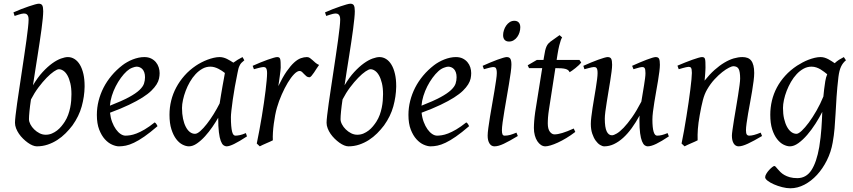

<svg xmlns="http://www.w3.org/2000/svg" viewBox="-20 -762 4556 1026"><path d="M294.9 -392.1Q285.6 -392.1 268.1 -380.1Q250.5 -368.2 229.2 -346.4Q208 -324.7 185.8 -295.2Q163.6 -265.6 145.5 -230.5Q140.1 -195.3 137.5 -167.7Q134.8 -140.1 134.8 -125Q134.8 -112.3 142.3 -97.7Q149.9 -83 162.6 -70.6Q175.3 -58.1 191.2 -50Q207 -42 224.1 -42Q241.7 -42 256.8 -48.3Q272 -54.7 284.9 -64.7Q297.9 -74.7 308.1 -87.2Q318.4 -99.6 326.2 -111.8Q337.4 -129.4 344.2 -148.4Q351.1 -167.5 355 -186.5Q358.9 -205.6 360.4 -223.9Q361.8 -242.2 361.8 -258.8Q361.8 -292.5 355.7 -317.6Q349.6 -342.8 340.1 -359.4Q330.6 -376 318.6 -384Q306.6 -392.1 294.9 -392.1ZM432.1 -297.9Q431.2 -246.1 416.7 -193.6Q402.3 -141.1 367.2 -91.8Q350.6 -69.8 330.3 -49.6Q310.1 -29.3 286.1 -13.9Q262.2 1.5 234.9 10.7Q207.5 20 176.8 20Q166.5 20 154.1 14.9Q141.6 9.8 128.7 0.5Q115.7 -8.8 103.3 -21Q90.8 -33.2 81.3 -47.1Q71.8 -61 65.9 -76.2Q60.1 -91.3 60.1 -106Q60.1 -118.7 63.2 -146Q66.4 -173.3 71.5 -210Q76.7 -246.6 83.3 -289.6Q89.8 -332.5 96.4 -377.2Q103 -421.9 109.6 -465.6Q116.2 -509.3 121.3 -546.9Q126.5 -584.5 129.6 -613.3Q132.8 -642.1 132.8 -657.2Q132.8 -668.5 130.4 -675Q127.9 -681.6 124 -684.8Q120.1 -688 115.7 -689Q111.3 -689.9 106.9 -689.9Q102.5 -689.9 94.2 -688Q85.9 -686 77.9 -683.3Q69.8 -680.7 58.1 -676.8L51.8 -695.8Q72.3 -705.1 93.8 -713.4Q115.2 -721.7 134 -728Q152.8 -734.4 167 -738.3Q181.2 -742.2 187 -742.2Q200.7 -742.2 205.8 -733.4Q210.9 -724.6 210.9 -702.1Q210.9 -687.5 208.5 -662.6Q206.1 -637.7 201.9 -606.2Q197.8 -574.7 192.1 -537.8Q186.5 -501 180.4 -461.9Q174.3 -422.9 168 -383.1Q161.6 -343.3 156.2 -306.2Q181.2 -348.1 207.8 -377Q234.4 -405.8 259.3 -423.6Q284.2 -441.4 305.9 -449.2Q327.6 -457 342.8 -457Q361.8 -457 378.4 -446.5Q395 -436 407 -416Q418.9 -396 425.8 -366.2Q432.1 -338.4 432.1 -302.7Z M657.7 -381.8Q641.6 -367.2 626.2 -346.2Q610.8 -325.2 598.4 -300.8Q585.9 -276.4 577.6 -249.8Q569.3 -223.1 567.4 -197.3Q631.3 -222.2 668.7 -242.4Q706.1 -262.7 725.1 -280.8Q744.1 -298.8 749.5 -315.4Q754.9 -332 754.9 -349.1Q754.9 -364.3 751 -375.2Q747.1 -386.2 740.7 -392.8Q734.4 -399.4 726.3 -402.6Q718.3 -405.8 710 -405.8Q702.1 -405.8 687 -400.1Q671.9 -394.5 657.7 -381.8ZM833 -371.1Q833 -357.4 829.8 -342.3Q826.7 -327.1 816.7 -311Q806.6 -294.9 788.8 -277.3Q771 -259.8 741.5 -241Q711.9 -222.2 669.4 -201.9Q627 -181.6 567.9 -159.7Q570.8 -132.3 579.3 -109.9Q587.9 -87.4 599.4 -71.3Q610.8 -55.2 624.3 -46.1Q637.7 -37.1 650.9 -37.1Q661.1 -37.1 675.8 -39.3Q690.4 -41.5 709.7 -48.8Q729 -56.2 753.2 -70.3Q777.3 -84.5 806.6 -107.9Q812 -105 816.2 -98.4Q820.3 -91.8 821.8 -87.9Q781.7 -53.2 751 -32Q720.2 -10.7 696 0.7Q671.9 12.2 652.6 16.1Q633.3 20 615.7 20Q599.6 20 579.1 11Q558.6 2 540.5 -17.8Q522.5 -37.6 510 -69.6Q497.6 -101.6 497.6 -147.9Q497.6 -186 506.8 -222.9Q516.1 -259.8 533.4 -293.7Q550.8 -327.6 576.2 -357.9Q601.6 -388.2 633.8 -413.1Q645 -421.9 659.2 -429.9Q673.3 -438 688.7 -444.1Q704.1 -450.2 720 -453.6Q735.8 -457 751 -457Q772 -457 787.4 -449.5Q802.7 -441.9 813 -429.7Q823.2 -417.5 828.1 -402.1Q833 -386.7 833 -371.1Z M1153.8 -209.5Q1157.2 -231.9 1161.4 -256.6Q1165.5 -281.2 1169.4 -303.5Q1173.3 -325.7 1176.8 -343.8Q1180.2 -361.8 1181.6 -371.1V-372.1Q1174.3 -377.9 1165.5 -383.8Q1156.7 -389.6 1147 -394.5Q1137.2 -399.4 1126.5 -402.6Q1115.7 -405.8 1104 -405.8Q1081.5 -405.8 1061.8 -394.8Q1042 -383.8 1025.1 -365.7Q1008.3 -347.7 994.9 -324.5Q981.4 -301.3 972.2 -276.6Q962.9 -252 957.8 -228Q952.6 -204.1 952.6 -185.1Q952.6 -153.3 958 -127.9Q963.4 -102.5 972.7 -84.5Q981.9 -66.4 994.6 -56.6Q1007.3 -46.9 1022 -46.9Q1033.7 -46.9 1050.3 -61.5Q1066.9 -76.2 1085.2 -99.6Q1103.5 -123 1121.6 -152.1Q1139.6 -181.2 1153.8 -209.5ZM1260.7 -411.1 1259.8 -410.2Q1256.3 -403.3 1253.9 -394Q1251.5 -384.8 1249 -371.1Q1241.7 -335.9 1235.1 -299.1Q1228.5 -262.2 1223.9 -229.5Q1219.2 -196.8 1216.6 -171.9Q1213.9 -147 1213.9 -136.2Q1213.9 -108.4 1215.6 -89.4Q1217.3 -70.3 1220.2 -58.8Q1223.1 -47.4 1227.5 -42.2Q1231.9 -37.1 1237.8 -37.1Q1247.6 -37.1 1261 -39.8Q1274.4 -42.5 1293.9 -50.8L1299.8 -33.2Q1257.3 -5.4 1231.2 7.3Q1205.1 20 1190.9 20Q1182.1 20 1174.1 13.9Q1166 7.8 1159.7 -9Q1153.3 -25.9 1149.7 -55.7Q1146 -85.4 1146 -132.8Q1133.3 -110.4 1115 -83.7Q1096.7 -57.1 1075.7 -33.9Q1054.7 -10.7 1032.5 4.6Q1010.3 20 989.7 20Q973.6 20 955.3 10.7Q937 1.5 921.6 -18.8Q906.2 -39.1 896 -71Q885.7 -103 885.7 -148.9Q885.7 -187.5 894.8 -224.4Q903.8 -261.2 921.9 -294.9Q939.9 -328.6 966.1 -358.2Q992.2 -387.7 1026.9 -411.1Q1040 -419.9 1055.9 -428.2Q1071.8 -436.5 1088.6 -442.9Q1105.5 -449.2 1122.1 -453.1Q1138.7 -457 1153.8 -457Q1164.1 -457 1173.8 -454.3Q1183.6 -451.7 1192.6 -447.3Q1201.7 -442.9 1210.4 -437.5Q1219.2 -432.1 1227.1 -427.2Q1238.3 -435.5 1250.7 -443.1Q1263.2 -450.7 1275.9 -457L1285.6 -439.9Q1275.9 -432.1 1270 -426Q1264.2 -419.9 1260.3 -411.1Z M1685.1 -415Q1679.2 -407.2 1672.1 -396Q1665 -384.8 1658 -374.3Q1650.9 -363.8 1644.5 -356.4Q1638.2 -349.1 1633.3 -349.1Q1624 -349.1 1617.4 -354.5Q1610.8 -359.9 1605.2 -366Q1599.6 -372.1 1594 -377.4Q1588.4 -382.8 1581.1 -382.8Q1568.4 -382.8 1551.5 -365.5Q1534.7 -348.1 1517.8 -320.1Q1501 -292 1485.6 -257.1Q1470.2 -222.2 1460 -187Q1454.6 -168.5 1450.4 -146.2Q1446.3 -124 1443.1 -100.6Q1439.9 -77.1 1438.5 -54.4Q1437 -31.7 1438 -12.2Q1431.6 -8.8 1422.1 -4.6Q1412.6 -0.5 1402.6 3.9Q1392.6 8.3 1383.3 12.5Q1374 16.6 1368.2 20L1352.1 4.9Q1359.4 -29.8 1366.2 -66.9Q1373 -104 1379.2 -140.9Q1385.3 -177.7 1390.4 -212.9Q1395.5 -248 1399.2 -278.3Q1402.8 -308.6 1405 -332.5Q1407.2 -356.4 1407.2 -371.1Q1407.2 -382.3 1405.5 -388.9Q1403.8 -395.5 1401.1 -398.7Q1398.4 -401.9 1394.8 -402.8Q1391.1 -403.8 1387.2 -403.8Q1382.8 -403.8 1374.3 -401.9Q1365.7 -399.9 1357.4 -397.7Q1349.1 -395.5 1336.9 -392.1L1330.1 -410.2Q1350.6 -419.4 1371.3 -428Q1392.1 -436.5 1410.2 -442.9Q1428.2 -449.2 1441.7 -453.1Q1455.1 -457 1460.9 -457Q1467.8 -457 1471.7 -454.6Q1475.6 -452.1 1477.3 -446Q1479 -439.9 1479.5 -429Q1480 -418 1480 -400.9Q1480 -395.5 1478.5 -382.8Q1477.1 -370.1 1475.1 -355.2Q1473.1 -340.3 1470.9 -325.7Q1468.8 -311 1467.3 -301.8Q1490.7 -350.1 1511.7 -380.4Q1532.7 -410.6 1551.5 -427.7Q1570.3 -444.8 1587.4 -450.9Q1604.5 -457 1620.1 -457Q1628.9 -457 1636 -452.1Q1643.1 -447.3 1650.4 -440.4Q1657.7 -433.6 1666 -426.5Q1674.3 -419.4 1685.1 -415Z M1960 -392.1Q1950.7 -392.1 1933.1 -380.1Q1915.5 -368.2 1894.3 -346.4Q1873 -324.7 1850.8 -295.2Q1828.6 -265.6 1810.5 -230.5Q1805.2 -195.3 1802.5 -167.7Q1799.8 -140.1 1799.8 -125Q1799.8 -112.3 1807.4 -97.7Q1814.9 -83 1827.6 -70.6Q1840.3 -58.1 1856.2 -50Q1872.1 -42 1889.2 -42Q1906.7 -42 1921.9 -48.3Q1937 -54.7 1950 -64.7Q1962.9 -74.7 1973.1 -87.2Q1983.4 -99.6 1991.2 -111.8Q2002.4 -129.4 2009.3 -148.4Q2016.1 -167.5 2020 -186.5Q2023.9 -205.6 2025.4 -223.9Q2026.9 -242.2 2026.9 -258.8Q2026.9 -292.5 2020.8 -317.6Q2014.6 -342.8 2005.1 -359.4Q1995.6 -376 1983.6 -384Q1971.7 -392.1 1960 -392.1ZM2097.2 -297.9Q2096.2 -246.1 2081.8 -193.6Q2067.4 -141.1 2032.2 -91.8Q2015.6 -69.8 1995.4 -49.6Q1975.1 -29.3 1951.2 -13.9Q1927.2 1.5 1899.9 10.7Q1872.6 20 1841.8 20Q1831.5 20 1819.1 14.9Q1806.6 9.8 1793.7 0.5Q1780.8 -8.8 1768.3 -21Q1755.9 -33.2 1746.3 -47.1Q1736.8 -61 1731 -76.2Q1725.1 -91.3 1725.1 -106Q1725.1 -118.7 1728.3 -146Q1731.4 -173.3 1736.6 -210Q1741.7 -246.6 1748.3 -289.6Q1754.9 -332.5 1761.5 -377.2Q1768.1 -421.9 1774.7 -465.6Q1781.2 -509.3 1786.4 -546.9Q1791.5 -584.5 1794.7 -613.3Q1797.9 -642.1 1797.9 -657.2Q1797.9 -668.5 1795.4 -675Q1793 -681.6 1789.1 -684.8Q1785.2 -688 1780.8 -689Q1776.4 -689.9 1772 -689.9Q1767.6 -689.9 1759.3 -688Q1751 -686 1742.9 -683.3Q1734.9 -680.7 1723.1 -676.8L1716.8 -695.8Q1737.3 -705.1 1758.8 -713.4Q1780.3 -721.7 1799.1 -728Q1817.9 -734.4 1832 -738.3Q1846.2 -742.2 1852.1 -742.2Q1865.7 -742.2 1870.8 -733.4Q1876 -724.6 1876 -702.1Q1876 -687.5 1873.5 -662.6Q1871.1 -637.7 1866.9 -606.2Q1862.8 -574.7 1857.2 -537.8Q1851.6 -501 1845.5 -461.9Q1839.4 -422.9 1833 -383.1Q1826.7 -343.3 1821.3 -306.2Q1846.2 -348.1 1872.8 -377Q1899.4 -405.8 1924.3 -423.6Q1949.2 -441.4 1970.9 -449.2Q1992.7 -457 2007.8 -457Q2026.9 -457 2043.5 -446.5Q2060.1 -436 2072 -416Q2084 -396 2090.8 -366.2Q2097.2 -338.4 2097.2 -302.7Z M2322.8 -381.8Q2306.6 -367.2 2291.3 -346.2Q2275.9 -325.2 2263.4 -300.8Q2251 -276.4 2242.7 -249.8Q2234.4 -223.1 2232.4 -197.3Q2296.4 -222.2 2333.7 -242.4Q2371.1 -262.7 2390.1 -280.8Q2409.2 -298.8 2414.6 -315.4Q2419.9 -332 2419.9 -349.1Q2419.9 -364.3 2416 -375.2Q2412.1 -386.2 2405.8 -392.8Q2399.4 -399.4 2391.4 -402.6Q2383.3 -405.8 2375 -405.8Q2367.2 -405.8 2352.1 -400.1Q2336.9 -394.5 2322.8 -381.8ZM2498 -371.1Q2498 -357.4 2494.9 -342.3Q2491.7 -327.1 2481.7 -311Q2471.7 -294.9 2453.9 -277.3Q2436 -259.8 2406.5 -241Q2377 -222.2 2334.5 -201.9Q2292 -181.6 2232.9 -159.7Q2235.8 -132.3 2244.4 -109.9Q2252.9 -87.4 2264.4 -71.3Q2275.9 -55.2 2289.3 -46.1Q2302.7 -37.1 2315.9 -37.1Q2326.2 -37.1 2340.8 -39.3Q2355.5 -41.5 2374.8 -48.8Q2394 -56.2 2418.2 -70.3Q2442.4 -84.5 2471.7 -107.9Q2477.1 -105 2481.2 -98.4Q2485.4 -91.8 2486.8 -87.9Q2446.8 -53.2 2416 -32Q2385.3 -10.7 2361.1 0.7Q2336.9 12.2 2317.6 16.1Q2298.3 20 2280.8 20Q2264.6 20 2244.1 11Q2223.6 2 2205.6 -17.8Q2187.5 -37.6 2175 -69.6Q2162.6 -101.6 2162.6 -147.9Q2162.6 -186 2171.9 -222.9Q2181.2 -259.8 2198.5 -293.7Q2215.8 -327.6 2241.2 -357.9Q2266.6 -388.2 2298.8 -413.1Q2310.1 -421.9 2324.2 -429.9Q2338.4 -438 2353.8 -444.1Q2369.1 -450.2 2385 -453.6Q2400.9 -457 2416 -457Q2437 -457 2452.4 -449.5Q2467.8 -441.9 2478 -429.7Q2488.3 -417.5 2493.2 -402.1Q2498 -386.7 2498 -371.1Z M2760.3 -616.2Q2760.3 -602.5 2756.1 -589.1Q2752 -575.7 2744.1 -564.7Q2736.3 -553.7 2725.1 -546.9Q2713.9 -540 2700.2 -540Q2685.1 -540 2676.8 -548.8Q2668.5 -557.6 2668.5 -574.2Q2668.5 -587.4 2672.9 -600.8Q2677.2 -614.3 2685.1 -625.5Q2692.9 -636.7 2703.9 -643.8Q2714.8 -650.9 2728.5 -650.9Q2743.7 -650.9 2752 -641.8Q2760.3 -632.8 2760.3 -616.2ZM2747.1 -35.2Q2724.1 -21.5 2705.8 -11.2Q2687.5 -1 2672.4 6.1Q2657.2 13.2 2645 16.6Q2632.8 20 2622.1 20Q2605.5 20 2595.7 4.6Q2585.9 -10.7 2585.9 -37.1Q2585.9 -51.8 2589.6 -78.9Q2593.3 -106 2598.6 -138.9Q2604 -171.9 2610.4 -207.8Q2616.7 -243.7 2622.1 -276.1Q2627.4 -308.6 2631.1 -333.7Q2634.8 -358.9 2634.8 -371.1Q2634.8 -382.3 2633.3 -388.9Q2631.8 -395.5 2629.4 -398.7Q2627 -401.9 2623 -402.8Q2619.1 -403.8 2614.7 -403.8Q2610.8 -403.8 2602.5 -401.9Q2594.2 -399.9 2586.2 -397.7Q2578.1 -395.5 2565.9 -392.1L2559.1 -410.2Q2579.6 -419.4 2599.9 -428Q2620.1 -436.5 2637.7 -442.9Q2655.3 -449.2 2668.5 -453.1Q2681.6 -457 2688 -457Q2701.7 -457 2707.3 -447.8Q2712.9 -438.5 2712.9 -416Q2712.9 -401.9 2709.2 -374.3Q2705.6 -346.7 2699.7 -312.5Q2693.8 -278.3 2687.5 -241Q2681.2 -203.6 2675.3 -169.4Q2669.4 -135.3 2665.8 -107.7Q2662.1 -80.1 2662.1 -65.9Q2662.1 -50.8 2665.3 -43.9Q2668.5 -37.1 2676.8 -37.1Q2691.9 -37.1 2705.8 -41Q2719.7 -44.9 2739.7 -53.2Z M3054.2 -57.1Q3030.3 -38.6 3006.3 -24.2Q2982.4 -9.8 2960.9 0Q2939.5 9.8 2922.1 14.9Q2904.8 20 2894 20Q2881.8 20 2870.8 12.7Q2859.9 5.4 2851.3 -7.6Q2842.8 -20.5 2837.9 -38.6Q2833 -56.6 2833 -78.1Q2833 -87.4 2833.5 -96.7Q2834 -106 2834.7 -116Q2835.4 -126 2836.7 -137.2Q2837.9 -148.4 2839.8 -162.1L2877.4 -397.9H2807.1L2799.8 -413.1L2849.1 -441.9H2884.3L2887.2 -459Q2890.1 -479 2893.3 -492.2Q2896.5 -505.4 2900.6 -514.2Q2904.8 -522.9 2909.7 -528.6Q2914.6 -534.2 2920.9 -539.1L2970.2 -574.2L2983.9 -562Q2980 -556.2 2976.6 -546.4Q2973.1 -536.6 2968.5 -518.6Q2963.9 -500.5 2959 -470.2L2954.6 -441.9H3076.2L3085.9 -428.2Q3081.1 -421.4 3072.5 -413.3Q3064 -405.3 3054.7 -397.9Q3045.4 -390.6 3036.9 -384.5Q3028.3 -378.4 3023.9 -376Q3021 -382.8 3015.9 -387Q3010.7 -391.1 3002 -393.6Q2993.2 -396 2980.2 -397Q2967.3 -397.9 2949.2 -397.9H2947.8L2913.1 -173.8Q2911.6 -164.6 2910.4 -154.1Q2909.2 -143.6 2908.4 -134Q2907.7 -124.5 2907.5 -116.2Q2907.2 -107.9 2907.2 -103Q2907.2 -72.8 2918.2 -58.3Q2929.2 -43.9 2942.9 -43.9Q2960 -43.9 2984.6 -51.3Q3009.3 -58.6 3045.9 -75.2Z M3554.2 -33.2Q3514.6 -6.8 3487.1 6.6Q3459.5 20 3440.9 20Q3432.6 20 3424.8 14.2Q3417 8.3 3410.6 -7.3Q3404.3 -22.9 3400.6 -50Q3397 -77.1 3397 -119.1Q3397 -124.5 3397.2 -131.1Q3397.5 -137.7 3397.9 -144.5Q3377.9 -107.9 3356 -77.6Q3334 -47.4 3310.1 -25.6Q3286.1 -3.9 3260.7 8.1Q3235.4 20 3209 20Q3199.2 20 3186.8 12.5Q3174.3 4.9 3163.3 -10.3Q3152.3 -25.4 3144.8 -47.9Q3137.2 -70.3 3137.2 -100.1Q3137.2 -114.7 3139.9 -137.2Q3142.6 -159.7 3146.5 -185.5Q3150.4 -211.4 3155.3 -239.3Q3160.2 -267.1 3164.1 -292.5Q3168 -317.9 3170.7 -338.4Q3173.3 -358.9 3173.3 -371.1Q3173.3 -382.3 3171.9 -388.9Q3170.4 -395.5 3167.7 -398.7Q3165 -401.9 3161.4 -402.8Q3157.7 -403.8 3153.3 -403.8Q3148.9 -403.8 3140.6 -401.9Q3132.3 -399.9 3124 -397.7Q3115.7 -395.5 3103 -392.1L3097.2 -410.2Q3117.7 -419.4 3138.4 -428Q3159.2 -436.5 3176.8 -442.9Q3194.3 -449.2 3207.8 -453.1Q3221.2 -457 3227.1 -457Q3241.2 -457 3246.1 -447.8Q3251 -438.5 3251 -416Q3251 -401.9 3248 -378.9Q3245.1 -356 3240.7 -328.6Q3236.3 -301.3 3231.4 -272Q3226.6 -242.7 3222.2 -215.3Q3217.8 -188 3214.8 -165Q3211.9 -142.1 3211.9 -127.9Q3211.9 -81.1 3221.9 -60.1Q3231.9 -39.1 3250 -39.1Q3259.8 -39.1 3275.9 -48.6Q3292 -58.1 3312.5 -79.3Q3333 -100.6 3357.2 -134.8Q3381.3 -168.9 3407.2 -218.8Q3410.6 -241.2 3414.6 -263.7Q3418.5 -286.1 3421.6 -306.2Q3424.8 -326.2 3427 -343Q3429.2 -359.9 3429.2 -371.1Q3429.2 -382.3 3428 -388.9Q3426.8 -395.5 3424.3 -398.7Q3421.9 -401.9 3418.7 -402.8Q3415.5 -403.8 3411.1 -403.8Q3406.7 -403.8 3399.2 -401.9Q3391.6 -399.9 3384 -397.7Q3376.5 -395.5 3365.2 -392.1L3357.9 -410.2Q3378.4 -419.4 3398.4 -428Q3418.5 -436.5 3435.3 -442.9Q3452.1 -449.2 3464.8 -453.1Q3477.5 -457 3483.9 -457Q3497.6 -457 3502 -447.8Q3506.3 -438.5 3506.3 -416Q3506.3 -401.9 3503.4 -379.2Q3500.5 -356.4 3496.1 -329.3Q3491.7 -302.2 3486.3 -272.7Q3481 -243.2 3476.6 -215.6Q3472.2 -188 3469.2 -164.1Q3466.3 -140.1 3466.3 -124Q3466.3 -79.6 3472.7 -58.3Q3479 -37.1 3491.2 -37.1Q3503.9 -37.1 3516.8 -40.3Q3529.8 -43.5 3547.4 -50.8Z M4052.2 -35.2Q4007.8 -8.8 3976.8 5.6Q3945.8 20 3927.2 20Q3910.2 20 3900.6 4.6Q3891.1 -10.7 3891.1 -37.1Q3891.1 -45.9 3894.3 -68.6Q3897.5 -91.3 3902.3 -121.6Q3907.2 -151.9 3913.1 -186Q3918.9 -220.2 3923.8 -251Q3928.7 -281.7 3931.9 -306.2Q3935.1 -330.6 3935.1 -341.8Q3935.1 -378.9 3927.2 -393.6Q3919.4 -408.2 3897.9 -408.2Q3891.6 -408.2 3875.7 -400.4Q3859.9 -392.6 3839.8 -377Q3819.8 -361.3 3798.1 -337.9Q3776.4 -314.5 3758.3 -283.2Q3744.6 -259.8 3736.1 -227.1Q3727.5 -194.3 3719.2 -147Q3711.4 -103.5 3709.2 -72.3Q3707 -41 3708 -12.2Q3701.7 -8.8 3692.1 -4.6Q3682.6 -0.5 3672.6 3.9Q3662.6 8.3 3653.3 12.5Q3644 16.6 3638.2 20L3622.1 4.9Q3628.9 -27.3 3635.5 -64.9Q3642.1 -102.5 3648.2 -140.4Q3654.3 -178.2 3659.7 -215.1Q3665 -252 3668.9 -283Q3672.9 -314 3675 -337.2Q3677.2 -360.4 3677.2 -372.1Q3677.2 -383.3 3676 -389.9Q3674.8 -396.5 3672.6 -399.7Q3670.4 -402.8 3667 -403.8Q3663.6 -404.8 3659.2 -404.8Q3654.8 -404.8 3646.2 -402.8Q3637.7 -400.9 3628.9 -398.4Q3620.1 -396 3606.9 -392.1L3600.1 -411.1Q3620.6 -419.9 3641.4 -428.2Q3662.1 -436.5 3680.2 -442.9Q3698.2 -449.2 3711.7 -453.1Q3725.1 -457 3731 -457Q3737.8 -457 3741.7 -454.8Q3745.6 -452.6 3747.3 -446.8Q3749 -440.9 3749.5 -430.2Q3750 -419.4 3750 -401.9Q3750 -396.5 3749.5 -387.2Q3749 -377.9 3748.3 -367.4Q3747.6 -356.9 3746.6 -346.9Q3745.6 -336.9 3745.1 -331.1Q3771.5 -364.3 3798.3 -388.2Q3825.2 -412.1 3851.1 -427.5Q3877 -442.9 3901.1 -450Q3925.3 -457 3947.3 -457Q3962.4 -457 3974.4 -452.6Q3986.3 -448.2 3994.1 -438.2Q4002 -428.2 4006.1 -411.9Q4010.3 -395.5 4010.3 -372.1Q4010.3 -355 4007.1 -329.6Q4003.9 -304.2 3999 -274.7Q3994.1 -245.1 3988.3 -213.9Q3982.4 -182.6 3977.5 -154.3Q3972.7 -126 3969.5 -102.8Q3966.3 -79.6 3966.3 -65.9Q3966.3 -49.3 3970.7 -43.2Q3975.1 -37.1 3983.9 -37.1Q3995.1 -37.1 4009.8 -41Q4024.4 -44.9 4044.9 -53.2Z M4236.3 -46.9Q4246.6 -46.9 4264.2 -63.2Q4281.7 -79.6 4302 -106.9Q4322.3 -134.3 4343 -170.4Q4363.8 -206.5 4379.9 -246.1Q4381.8 -264.6 4384 -284.9Q4386.2 -305.2 4390.1 -328.1Q4391.6 -338.4 4394.3 -347.7Q4397 -356.9 4400.4 -365.2Q4393.1 -371.1 4384.3 -377.9Q4375.5 -384.8 4365 -391.1Q4354.5 -397.5 4342.3 -401.6Q4330.1 -405.8 4316.4 -405.8Q4293.9 -405.8 4273.9 -394.8Q4253.9 -383.8 4237.1 -365.7Q4220.2 -347.7 4206.8 -324.5Q4193.4 -301.3 4183.8 -276.6Q4174.3 -252 4169.2 -228Q4164.1 -204.1 4164.1 -185.1Q4164.1 -153.3 4169.9 -127.9Q4175.8 -102.5 4185.5 -84.5Q4195.3 -66.4 4208.5 -56.6Q4221.7 -46.9 4236.3 -46.9ZM4500.5 -439.9Q4483.9 -426.3 4474.4 -406.2Q4464.8 -386.2 4460.4 -351.1Q4453.6 -293 4450.4 -245.1Q4447.3 -197.3 4445.1 -155.5Q4442.9 -113.8 4439.7 -75.9Q4436.5 -38.1 4429.7 -0.5Q4420.9 50.3 4398.7 94.7Q4376.5 139.2 4345.9 172.4Q4315.4 205.6 4278.6 224.9Q4241.7 244.1 4203.6 244.1Q4183.1 244.1 4159.4 238Q4135.7 231.9 4115.7 223.1Q4095.7 214.4 4082.3 204.1Q4068.8 193.8 4068.8 185.1Q4068.8 176.8 4075.2 166.3Q4081.5 155.8 4089.8 146.7Q4098.1 137.7 4106.2 131.3Q4114.3 125 4117.7 125Q4121.6 125 4125.7 129.9Q4129.9 134.8 4136 141.8Q4142.1 148.9 4150.6 157.5Q4159.2 166 4171.4 173.1Q4183.6 180.2 4200.7 185.1Q4217.8 189.9 4240.7 189.9Q4288.1 189.9 4315.9 147.5Q4343.8 105 4357.9 23.4Q4362.3 -3.9 4365 -28.1Q4367.7 -52.2 4369.4 -75Q4371.1 -97.7 4372.1 -119.4Q4373 -141.1 4374 -164.1Q4358.4 -133.3 4337.6 -100.8Q4316.9 -68.4 4293.7 -41.5Q4270.5 -14.6 4246.6 2.7Q4222.7 20 4201.2 20Q4185.1 20 4166.7 10.7Q4148.4 1.5 4132.6 -18.8Q4116.7 -39.1 4106.4 -71Q4096.2 -103 4096.2 -148.9Q4096.2 -187.5 4105 -224.4Q4113.8 -261.2 4131.6 -294.7Q4149.4 -328.1 4176.3 -357.7Q4203.1 -387.2 4239.3 -411.1Q4252.9 -419.9 4268.6 -428.2Q4284.2 -436.5 4300.8 -442.9Q4317.4 -449.2 4333.7 -453.1Q4350.1 -457 4365.2 -457Q4376 -457 4386.2 -453.9Q4396.5 -450.7 4406 -445.8Q4415.5 -440.9 4424.1 -435.1Q4432.6 -429.2 4440.4 -424.3Q4451.7 -435.1 4464.1 -442.9Q4476.6 -450.7 4489.3 -457Z"/></svg>

Font: Akkhara
Style: Italic
Weight: 400
Italic angle: -7°
Designer: J. Victor Gaultney
Version: Version 1.00 June 13, 2006, initial release